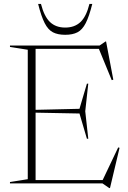

<svg xmlns="http://www.w3.org/2000/svg" viewBox="-20 -938 656 982"><path d="M431.5 -510 416 -369 431.5 -228.5H424.5L386.5 -357.5L150.5 -362V-376L386.5 -381.5L424.5 -510ZM559.5 -530.5 551.5 -528 482.5 -696 509.5 -688H123V-705H489L520 -726H522.5ZM501 -8.5 584.5 -184 591.5 -182 542.5 24H539L504 0H123V-17H523.5ZM31 0V-7L122 -21.5V-683.5L31 -698V-705H162V0ZM313.5 -797Q361.5 -797 391.5 -825.2Q421.5 -853.5 437.5 -918H452Q436 -854 418.5 -819.8Q401 -785.5 376.2 -772.8Q351.5 -760 313.5 -760Q275.5 -760 250.8 -772.8Q226 -785.5 208.5 -819.8Q191 -854 175 -918H189.5Q206 -853.5 235.8 -825.2Q265.5 -797 313.5 -797Z"/></svg>

Font: Newsreader 60pt ExtraLight
Style: Regular
Weight: 250
Designer: Hugues Gentile
Foundry: Production Type
Version: Version 1.003